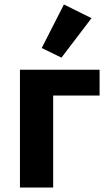

<svg xmlns="http://www.w3.org/2000/svg" viewBox="-20 -836 484 856"><path d="M254 -579 166 -622 265 -816 388 -755ZM69 0V-525H424V-410H217V0Z"/></svg>

Font: Anuphan
Style: Bold
Weight: 700
Designer: Mike Abbink, Paul van der Laan, Pieter van Rosmalen, Mint Tantisuwanna
Foundry: Bold Monday; Cadson Demak
Version: Version 3.002;hotconv 1.0.109;makeotfexe 2.5.65596